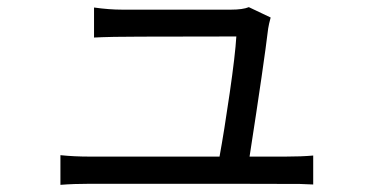

<svg xmlns="http://www.w3.org/2000/svg" viewBox="-20 -525 1040 537"><path d="M149 -8V-91Q187 -87 232 -87H594Q607 -158 622.5 -265Q638 -372 641 -423Q293 -423 266 -421L243 -420V-504Q285 -498 322 -498H626Q659 -498 676 -505L737 -476Q732 -458 730 -445Q719 -352 678 -87H777Q823 -87 856 -90V-9Q841 -10 818.5 -10.5Q796 -11 232 -11Q186 -11 149 -8Z"/></svg>

Font: Source Han Sans & Saira Hybrid
Style: Regular
Weight: 400
Designer: Ryoko NISHIZUKA 西塚涼子 (kana & ideographs); Paul D. Hunt (Latin, Greek & Cyrillic); Wenlong ZHANG 张文龙 (bopomofo); Sandoll 
Foundry: Adobe Systems Incorporated
Version: Version 1.00;August 2, 2021;FontCreator 13.0.0.2675 64-bit